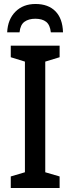

<svg xmlns="http://www.w3.org/2000/svg" viewBox="-20 -943 353 963"><path d="M279 0H34V-58L105 -79V-634L34 -656V-714H279V-656L207 -634V-79L279 -58ZM158 -923Q222 -923 258 -886.5Q294 -850 296 -781H235Q231 -818 211.5 -833.5Q192 -849 157 -849Q124 -849 103 -834Q82 -819 78 -781H16Q19 -846 57.5 -884.5Q96 -923 158 -923Z"/></svg>

Font: Noto Sans Condensed Medium
Style: Regular
Weight: 500
Width: 3
Designer: Monotype Design Team
Foundry: Monotype Imaging Inc.
Version: Version 2.013; ttfautohint (v1.8.4.7-5d5b)